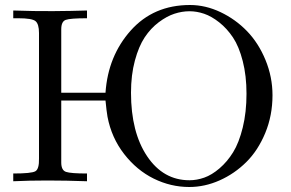

<svg xmlns="http://www.w3.org/2000/svg" viewBox="-20 -726 1164 768"><path d="M53 -653Q53 -653 51 -653Q49 -653 44.5 -653Q40 -653 33 -653V-684Q118 -681 191.5 -681.5Q265 -682 328 -684V-653Q261 -653 243 -646.5Q225 -640 225 -609V-355H402Q412 -502 503 -604Q594 -706 740 -706Q802 -706 862 -677.5Q922 -649 968 -601.5Q1014 -554 1042 -486Q1070 -418 1070 -345Q1070 -264 1041 -194Q1012 -124 965 -77.5Q918 -31 858.5 -4.5Q799 22 737 22Q663 22 595 -11.5Q527 -45 476.5 -110Q426 -175 410 -259Q406 -282 402 -324H225V-76Q225 -45 244 -38.5Q263 -32 328 -32V-1Q244 -4 170 -4Q96 -4 33 -1V-32Q106 -32 121.5 -41Q137 -50 136 -92V-594Q136 -630 122 -641.5Q108 -653 53 -653ZM966 -351Q966 -423 951 -481.5Q936 -540 912 -576Q888 -612 857 -636.5Q826 -661 796.5 -671Q767 -681 738 -681Q708 -681 677.5 -671Q647 -661 615 -637Q583 -613 559 -577Q535 -541 519.5 -483.5Q504 -426 504 -355Q504 -197 568.5 -101Q633 -5 738 -5Q767 -5 797 -15.5Q827 -26 858 -52.5Q889 -79 912.5 -117Q936 -155 951 -216Q966 -277 966 -351Z"/></svg>

Font: cwTeXMing
Style: Medium
Weight: 500
Version: Version 1.17